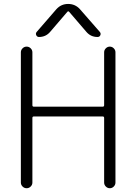

<svg xmlns="http://www.w3.org/2000/svg" viewBox="-20 -995 700 993"><path d="M496.1 -830.1Q502.9 -822.3 499 -813Q495.1 -803.7 484.4 -803.7Q449.2 -803.7 426.8 -830.1L337.9 -933.6Q333 -939.5 328.1 -933.6L239.3 -830.1Q216.8 -803.7 181.6 -803.7Q171.9 -803.7 167.5 -813Q163.1 -822.3 169.9 -830.1L271.5 -947.3Q295.9 -974.6 332.5 -974.6Q369.1 -974.6 393.6 -947.3ZM147.5 -724.6V-451.2Q147.5 -443.4 154.3 -443.4H511.7Q518.6 -443.4 518.6 -451.2V-724.6Q518.6 -736.3 527.3 -745.1Q536.1 -753.9 547.9 -753.9Q559.6 -753.9 568.4 -745.1Q577.1 -736.3 577.1 -724.6V-50.8Q577.1 -39.1 568.4 -30.3Q559.6 -21.5 547.9 -21.5Q536.1 -21.5 527.3 -30.3Q518.6 -39.1 518.6 -50.8V-384.8Q518.6 -392.6 511.7 -392.6H154.3Q147.5 -392.6 147.5 -384.8V-50.8Q147.5 -39.1 138.7 -30.3Q129.9 -21.5 117.7 -21.5Q105.5 -21.5 96.7 -30.3Q87.9 -39.1 87.9 -50.8V-724.6Q87.9 -736.3 96.7 -745.1Q105.5 -753.9 117.7 -753.9Q129.9 -753.9 138.7 -745.1Q147.5 -736.3 147.5 -724.6Z"/></svg>

Font: Gen Jyuu Gothic P Light
Style: Regular
Weight: 200
Designer: [Source Han Sans]
Ryoko NISHIZUKA  (kana & ideographs); Paul D. Hunt (Latin, Greek & Cyrillic); Wenlong ZHANG  (bopomofo
Version: Version 1.002.20150607